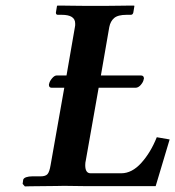

<svg xmlns="http://www.w3.org/2000/svg" viewBox="-20 -666 627 687"><path d="M248 -569Q249 -572 249 -575.5Q249 -579 249 -582Q249 -613 201 -613H187Q180 -613 180 -621L184 -645L186 -646Q186 -646 201.5 -646Q217 -646 239.5 -645.5Q262 -645 285 -645Q308 -645 323 -645Q336 -645 358.5 -645Q381 -645 404 -645.5Q427 -646 443 -646Q459 -646 459 -646L461 -645L457 -621Q455 -613 448 -613H433Q402 -613 388.5 -601.5Q375 -590 371 -569L341 -396H484Q495 -396 495 -385Q495 -383 494 -382Q493 -373 484 -362.5Q475 -352 465 -352H333L287 -92Q286 -88 285.5 -84Q285 -80 285 -75Q285 -46 304 -46H414Q452 -46 485.5 -83Q519 -120 541 -175L587 -167L537 0H286L209 -1Q205 -1 183 -0.5Q161 0 134.5 0Q108 0 88.5 0.5Q69 1 69 1L61 -8L63 -23Q65 -29 74 -32Q83 -35 95 -35H125Q143 -35 150 -43Q157 -51 161 -75L210 -352H165Q155 -352 155 -363Q155 -364 155.5 -365Q156 -366 156 -367Q158 -376 166.5 -386Q175 -396 183 -396H218Z"/></svg>

Font: Libertinus Serif SemiBold
Style: Italic
Weight: 600
Italic angle: -11.5°
Designer: Philipp H. Poll, Khaled Hosny
Foundry: Caleb Maclennan
Version: Version 7.051;RELEASE